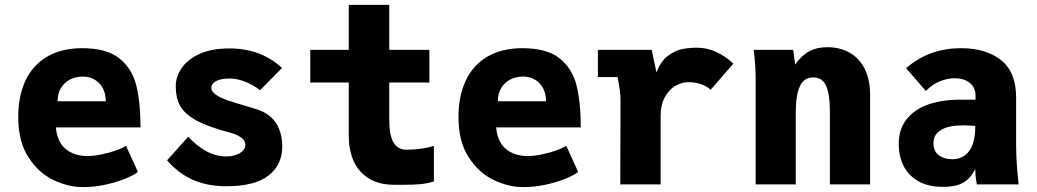

<svg xmlns="http://www.w3.org/2000/svg" viewBox="-20 -754 4240 785"><path d="M54.5 -275Q54.5 -361 84.2 -424.5Q114 -488 172.8 -522.5Q231.5 -557 316.5 -557Q415.5 -557 467.8 -515.5Q520 -474 537.2 -404.8Q554.5 -335.5 554.5 -233H208.5Q214 -173 249 -144.5Q284 -116 337.5 -116Q364 -116 396 -122.8Q428 -129.5 455 -139.2Q482 -149 495 -158L544 -51Q524.5 -36 488.2 -21.8Q452 -7.5 407.2 1.8Q362.5 11 319.5 11Q259 11 198 -18.2Q137 -47.5 95.8 -111.8Q54.5 -176 54.5 -275ZM318.5 -441Q290 -441 266.5 -429Q243 -417 229.2 -394.2Q215.5 -371.5 215.5 -340H412.5Q412.5 -369.5 400.8 -392.5Q389 -415.5 367.5 -428.2Q346 -441 318.5 -441Z M663 -98.5 749.5 -195Q782 -159.5 821.5 -137Q861 -114.5 905.5 -114.5Q928 -114.5 945.8 -121Q963.5 -127.5 973.2 -138.2Q983 -149 983 -161.5Q983 -180.5 964.2 -192.8Q945.5 -205 925 -210.5Q834 -234 785 -260.5Q736 -287 717.2 -320Q698.5 -353 698.5 -402Q698.5 -439 721.8 -474.2Q745 -509.5 794.2 -532.8Q843.5 -556 917.5 -556Q1047 -556 1133 -476L1043 -385Q1015 -407.5 981.8 -420.2Q948.5 -433 919.5 -433Q882.5 -433 863.2 -422.2Q844 -411.5 844 -395Q844 -379.5 863.2 -366.5Q882.5 -353.5 909.5 -344.2Q936.5 -335 980.5 -322Q1011.5 -313.5 1036 -305Q1087 -286.5 1110.5 -247.8Q1134 -209 1134 -155Q1134 -80 1077.8 -36.2Q1021.5 7.5 905 7.5Q829.5 7.5 770 -18.2Q710.5 -44 663 -98.5Z M1406 -197V-416.5H1248.5V-550H1406V-734H1571.5V-550H1735.5V-416.5H1571.5V-266.5Q1571.5 -199.5 1589.2 -170.8Q1607 -142 1641.5 -142Q1703 -142 1754 -157.5V-12Q1725.5 -3.5 1698 -1Q1670.5 1.5 1630 1.5H1593Q1527 1.5 1485 -26.2Q1443 -54 1424.5 -98.8Q1406 -143.5 1406 -197Z M1854.5 -275Q1854.5 -361 1884.2 -424.5Q1914 -488 1972.8 -522.5Q2031.5 -557 2116.5 -557Q2215.5 -557 2267.8 -515.5Q2320 -474 2337.2 -404.8Q2354.5 -335.5 2354.5 -233H2008.5Q2014 -173 2049 -144.5Q2084 -116 2137.5 -116Q2164 -116 2196 -122.8Q2228 -129.5 2255 -139.2Q2282 -149 2295 -158L2344 -51Q2324.5 -36 2288.2 -21.8Q2252 -7.5 2207.2 1.8Q2162.5 11 2119.5 11Q2059 11 1998 -18.2Q1937 -47.5 1895.8 -111.8Q1854.5 -176 1854.5 -275ZM2118.5 -441Q2090 -441 2066.5 -429Q2043 -417 2029.2 -394.2Q2015.5 -371.5 2015.5 -340H2212.5Q2212.5 -369.5 2200.8 -392.5Q2189 -415.5 2167.5 -428.2Q2146 -441 2118.5 -441Z M2517 -343Q2517 -364 2514.2 -384Q2511.5 -404 2505 -439H2424.5V-550H2644.5L2664 -458Q2681 -503.5 2711 -525.8Q2741 -548 2769.8 -553.5Q2798.5 -559 2830 -559Q2907.5 -559 2978.5 -494L2885.5 -387Q2868.5 -402.5 2845 -410.2Q2821.5 -418 2795 -418Q2766 -418 2740 -402.2Q2714 -386.5 2697.5 -355.2Q2681 -324 2681 -280V0H2516Z M3061.5 -550H3223L3231 -490Q3258 -528 3288.8 -544.5Q3319.5 -561 3362.5 -561Q3415.5 -561 3455 -538Q3494.5 -515 3516 -471Q3537.5 -427 3537.5 -366V0H3373V-301.5Q3373 -369 3357.5 -403.2Q3342 -437.5 3304.5 -437.5Q3266.5 -437.5 3250 -400.8Q3233.5 -364 3233.5 -293.5V0H3069.5V-437Q3069.5 -486 3061.5 -550Z M3654.5 -164.5Q3654.5 -227 3687.8 -267.8Q3721 -308.5 3777.2 -327.5Q3833.5 -346.5 3904.5 -346.5H3968.5V-364Q3968.5 -395.5 3945.2 -414.8Q3922 -434 3883.5 -434Q3854.5 -434 3823.2 -421.8Q3792 -409.5 3765.5 -382L3684.5 -475.5Q3735.5 -518.5 3791 -537.8Q3846.5 -557 3909 -557Q4011 -557 4072.8 -508.2Q4134.5 -459.5 4134.5 -354V-161Q4134.5 -121 4137 -85.5Q4139.5 -50 4144.5 0H3974Q3970.5 -18 3969 -31.8Q3967.5 -45.5 3967.5 -64Q3951 -28 3921.2 -9Q3891.5 10 3835.5 10Q3774 10 3733.5 -13.8Q3693 -37.5 3673.8 -77Q3654.5 -116.5 3654.5 -164.5ZM3967.5 -239Q3942.5 -241.5 3917 -241.5Q3859 -241.5 3827.8 -223Q3796.5 -204.5 3796.5 -169.5Q3796.5 -135.5 3818.5 -119.2Q3840.5 -103 3872.5 -103Q3917.5 -103 3942.5 -136.5Q3967.5 -170 3967.5 -239Z"/></svg>

Font: JuliaMono Black
Style: Regular
Weight: 900
Monospace: yes
Designer: cormullion
Foundry: corm
Version: Version 0.054; ttfautohint (v1.8.4)